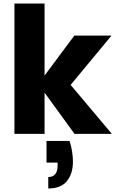

<svg xmlns="http://www.w3.org/2000/svg" viewBox="-20 -760 658 1090"><path d="M375 40Q385 72 389.5 101.5Q394 131 394 158Q394 226 360 268Q326 310 254 310V245Q307 245 307 179V163H244V40ZM62 -740H233V-331L402 -558H613L381 -278L615 0H403L233 -234V0H62Z"/></svg>

Font: SVN-Poppins
Style: Bold
Weight: 700
Designer: Ninad Kale (Devanagari), Jonny Pinhorn (Latin)
Foundry: Indian Type Foundry
Version: Version 3.200;PS 1.000;hotconv 16.6.54;makeotf.lib2.5.65590